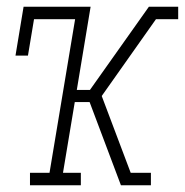

<svg xmlns="http://www.w3.org/2000/svg" viewBox="-20 -550 549 570"><path d="M69 0V-37H127L203 -493H81L63 -385H26L50 -530H249L208 -283H247L422 -530H509V-493H443L282 -265L368 -37H428V0H339L246 -247H202L167 -37H220V0Z"/></svg>

Font: Iosevka Curly Slab XLtObl
Style: Regular
Weight: 200
Italic angle: -9°
Monospace: yes
Designer: Belleve Invis
Foundry: Belleve Invis
Version: Version 11.1.0; ttfautohint (v1.8.3)